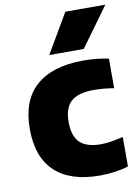

<svg xmlns="http://www.w3.org/2000/svg" viewBox="-90 -868 681 939"><g transform="rotate(-10 250.0 -399.0)"><path d="M30.5 -273Q30.5 -415 111.5 -486.2Q192.5 -557.5 345 -557.5Q415 -557.5 471.5 -545V-398Q419 -407 372 -407Q294 -407 258.8 -375.5Q223.5 -344 223.5 -274.5Q223.5 -203 257 -171.2Q290.5 -139.5 359.5 -139.5Q384.5 -139.5 409.8 -143.5Q435 -147.5 471.5 -156V-9.5Q441.5 0 404.8 5.2Q368 10.5 330 10.5Q183.5 10.5 107 -61Q30.5 -132.5 30.5 -273ZM187 -613 301.5 -808H500L358.5 -613Z"/></g></svg>

Font: Encode Sans ExtraBold
Style: Regular
Weight: 800
Designer: Multiple Designers
Foundry: Impallari Type
Version: Version 2.000